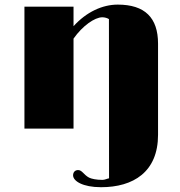

<svg xmlns="http://www.w3.org/2000/svg" viewBox="-20 -550 771 821"><path d="M84.5 0H294.4V-384.8C333 -439.9 385.3 -476.1 417.5 -476.1C428.2 -476.1 439 -472.7 445.8 -468.3L446.3 212.4C437.5 213.9 428.2 219.2 418.5 219.2C391.1 219.2 370.6 214.4 360.8 209.5C337.9 197.3 331.1 177.2 314 177.2C300.3 177.2 292.5 187 292.5 199.7C292.5 224.1 333.5 250.5 412.1 250.5C549.8 250.5 655.8 185.5 655.8 26.4V-363.3C655.8 -474.6 599.1 -530.3 483.4 -530.3C417.5 -530.3 349.1 -498.5 294.4 -438V-521.5H84.5Z"/></svg>

Font: Limelight
Style: Regular
Weight: 400
Designer: Nicole Fally
Foundry: Nicole Fally
Version: Version 1.002